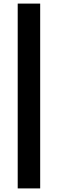

<svg xmlns="http://www.w3.org/2000/svg" viewBox="-20 -828 322 1068"><path d="M78.5 220V-808H203.5V220Z"/></svg>

Font: Encode Sans SemiExpanded SemiExpanded SemiBold
Style: Regular
Weight: 600
Width: 6
Designer: Multiple Designers
Foundry: Impallari Type
Version: Version 3.000; ttfautohint (v1.8.3) -l 8 -r 50 -G 200 -x 14 